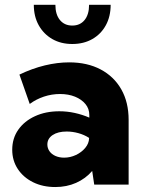

<svg xmlns="http://www.w3.org/2000/svg" viewBox="-20 -752 588 782"><path d="M503.9 0H363.8L355.5 -55.7Q328.6 -24.4 290 -7.3Q251.5 9.8 205.1 9.8Q154.3 9.8 114.7 -9.8Q75.2 -29.3 52.5 -63.7Q29.8 -98.1 29.8 -142.1Q29.8 -188.5 54.4 -223.6Q79.1 -258.8 122.6 -278.8Q166 -298.8 221.7 -298.8Q253.4 -298.8 284.4 -292Q315.4 -285.2 343.8 -272.9V-283.2Q343.8 -309.1 328.1 -328.1Q312.5 -347.2 285.6 -358.2Q258.8 -369.1 224.6 -369.1Q190.9 -369.1 159.2 -358.6Q127.4 -348.1 101.1 -328.6L59.1 -448.2Q110.8 -473.1 162.4 -485.6Q213.9 -498 261.7 -498Q335.4 -498 389.9 -469.2Q444.3 -440.4 474.1 -387.9Q503.9 -335.4 503.9 -263.7ZM241.2 -109.9Q266.1 -109.9 289.3 -120.8Q312.5 -131.8 327.4 -149.9Q342.3 -168 342.8 -188.5V-190.4Q323.2 -203.1 299.3 -209.7Q275.4 -216.3 251.5 -216.3Q215.8 -216.3 194.3 -201.9Q172.9 -187.5 172.9 -163.6Q172.9 -148.4 181.6 -136Q190.4 -123.5 206.1 -116.7Q221.7 -109.9 241.2 -109.9ZM430.7 -732.4Q430.7 -685.1 411.1 -649.2Q391.6 -613.3 356.2 -593Q320.8 -572.8 274.4 -572.8Q228 -572.8 192.9 -593Q157.7 -613.3 137.7 -649.2Q117.7 -685.1 117.7 -732.4H205.6Q205.6 -692.9 224.1 -670.4Q242.7 -647.9 274.4 -647.9Q306.2 -647.9 324.5 -670.4Q342.8 -692.9 342.8 -732.4Z"/></svg>

Font: Kumbh Sans ExtraBold
Style: Regular
Weight: 800
Version: Version 1.005